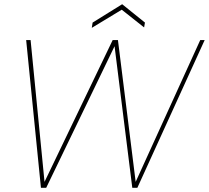

<svg xmlns="http://www.w3.org/2000/svg" viewBox="-20 -890 990 910"><path d="M174 0 104 -700H125L191 -28L514 -700H539L623 -28L929 -700H950L631 0H607L523 -671L199 0ZM415 -758 419 -783 559 -870 667 -783 663 -760 557 -844Z"/></svg>

Font: DM Sans 9pt Thin
Style: Italic
Weight: 250
Italic angle: -10°
Version: Version 4.004;gftools[0.9.30]